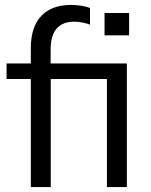

<svg xmlns="http://www.w3.org/2000/svg" viewBox="-20 -760 614 780"><path d="M105.2 0V-439.1H6.6V-502.3H126.9L105.2 -481.5V-564.8Q105.2 -649.8 147.4 -694.9Q189.6 -740 268.9 -740Q288.3 -740 309.8 -736.7Q331.4 -733.5 345.7 -727.1V-659.8Q333.8 -664.8 316.3 -668.3Q298.8 -671.9 280.8 -671.9Q234.4 -671.9 210 -643.8Q185.7 -615.7 185.7 -558.3V-484.6L173 -502.3H495.4V0H414.4V-439.1H186.2V0ZM404.7 -616.4V-707.2H504.5V-616.4Z"/></svg>

Font: Mulish ExtraLight
Style: Regular
Weight: 200
Designer: Vernon Adams
Foundry: Vernon Adams
Version: Version 3.603